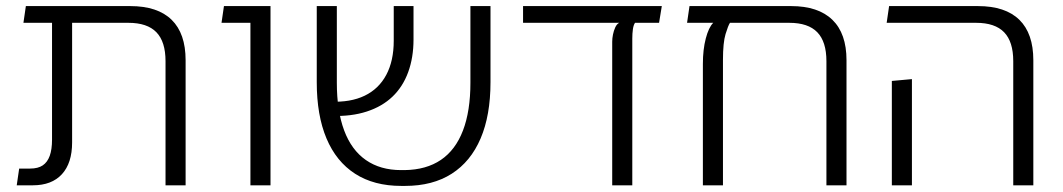

<svg xmlns="http://www.w3.org/2000/svg" viewBox="-20 -609 3494 631"><path d="M524 0V-408Q524 -472 494 -503Q464 -534 402 -534H151V-589H408Q498 -589 544 -544Q590 -499 590 -411V0ZM35 0 43 -55H79Q105 -55 120.5 -65.5Q136 -76 143.5 -97Q151 -118 151 -150V-572H217V-141Q217 -73 183.5 -36.5Q150 0 88 0ZM57 -534 65 -589H179V-534Z M803 0V-589H869V0ZM708 -534 716 -589H845V-534Z M1299 2Q1209 2 1147 -38Q1085 -78 1053 -154Q1021 -230 1021 -339V-589H1087V-337Q1087 -245 1111 -180.5Q1135 -116 1182.5 -83Q1230 -50 1298 -50H1310Q1381 -51 1429 -83.5Q1477 -116 1501.5 -180Q1526 -244 1526 -337V-589H1592V-339Q1592 -230 1559.5 -154Q1527 -78 1464.5 -38Q1402 2 1311 2ZM1070 -228 1065 -275Q1132 -272 1178.5 -294.5Q1225 -317 1249.5 -363Q1274 -409 1274 -475V-589H1339V-479Q1339 -420 1321.5 -372Q1304 -324 1270 -291.5Q1236 -259 1185.5 -242.5Q1135 -226 1070 -228Z M1699 -534V-589H2155L2146 -534ZM1992 0V-472Q1992 -483 1994.5 -495.5Q1997 -508 2002 -519Q2007 -530 2015 -534H2067Q2062 -527 2060 -513Q2058 -499 2058 -482V0Z M2580 -589Q2669 -589 2715.5 -544Q2762 -499 2762 -411V0H2696V-408Q2696 -472 2666 -503Q2636 -534 2574 -534H2379Q2373 -525 2364.5 -497Q2356 -469 2356 -412V0H2290V-399Q2290 -446 2299.5 -482.5Q2309 -519 2324 -534L2298 -536V-589ZM2238 -534 2246 -589H2439V-534Z M3310 0V-408Q3310 -472 3280 -503Q3250 -534 3188 -534H2894L2902 -589H3194Q3284 -589 3330 -544Q3376 -499 3376 -411V0ZM2911 0V-343L2977 -349V0Z"/></svg>

Font: Noto Sans Hebrew Thin Light
Style: Regular
Weight: 300
Version: Version 3.001